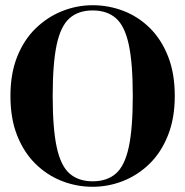

<svg xmlns="http://www.w3.org/2000/svg" viewBox="-20 -698 710 736"><path d="M335 18Q274 18 217.5 -4Q161 -26 116.5 -69.5Q72 -113 46 -178Q20 -243 20 -330Q20 -416 46 -481Q72 -546 117 -589.5Q162 -633 218.5 -655.5Q275 -678 335 -678Q396 -678 452.5 -656.5Q509 -635 553.5 -591.5Q598 -548 624 -482.5Q650 -417 650 -330Q650 -245 624 -179.5Q598 -114 553.5 -70.5Q509 -27 452.5 -4.5Q396 18 335 18ZM335 -3Q390 -3 424 -32.5Q458 -62 473.5 -133.5Q489 -205 489 -330Q489 -456 473.5 -527.5Q458 -599 424 -628.5Q390 -658 335 -658Q281 -658 247 -628.5Q213 -599 197.5 -527.5Q182 -456 182 -330Q182 -205 197.5 -133.5Q213 -62 247 -32.5Q281 -3 335 -3Z"/></svg>

Font: DM Serif Display
Style: Regular
Weight: 400
Designer: Colophon Foundry, Frank Grießhammer
Foundry: Colophon Foundry
Version: Version 5.200; ttfautohint (v1.8.3)